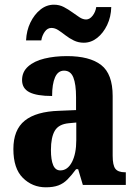

<svg xmlns="http://www.w3.org/2000/svg" viewBox="-20 -788 581 818"><path d="M175 10Q118 10 77.5 -30Q37 -70 37 -153Q37 -235 85.5 -274Q134 -313 232 -316L304 -319V-374Q304 -429 292.5 -458Q281 -487 253 -487Q227 -487 214.5 -458.5Q202 -430 202 -379Q137 -379 105.5 -395Q74 -411 74 -447Q74 -482 100 -505Q126 -528 169.5 -538.5Q213 -549 265 -549Q362 -549 411 -511Q460 -473 460 -379V-125Q460 -84 471.5 -69Q483 -54 513 -54H516V0H333L313 -67H304Q284 -40 267 -23Q250 -6 228.5 2Q207 10 175 10ZM237 -62Q268 -62 286.5 -97.5Q305 -133 305 -191V-266L273 -263Q230 -259 213.5 -231Q197 -203 197 -149Q197 -107 206.5 -84.5Q216 -62 237 -62ZM337 -606Q314 -606 294.5 -615.5Q275 -625 259 -637.5Q243 -650 228.5 -659.5Q214 -669 199 -669Q182 -669 170.5 -652.5Q159 -636 156 -616H91Q93 -658 109.5 -692Q126 -726 152 -747Q178 -768 210 -768Q233 -768 252 -758Q271 -748 287.5 -736Q304 -724 318.5 -714.5Q333 -705 347 -705Q362 -705 374.5 -721Q387 -737 390 -758H454Q453 -716 436.5 -681.5Q420 -647 394 -626.5Q368 -606 337 -606Z"/></svg>

Font: Noto Serif Tamil Condensed ExtraBold
Style: Regular
Weight: 800
Width: 3
Designer: Indian Type Foundry, Tom Grace, and the Monotype Design Team
Foundry: Monotype Imaging Inc.
Version: Version 2.004; ttfautohint (v1.8.4.7-5d5b)